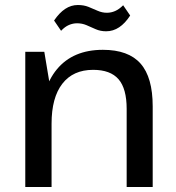

<svg xmlns="http://www.w3.org/2000/svg" viewBox="-20 -747 702 767"><path d="M486 -312Q486 -393 453.5 -430.5Q421 -468 352 -468Q272 -468 229 -412.5Q186 -357 186 -253L143 -181V-247Q143 -393 207.5 -470.5Q272 -548 391 -548Q493 -548 541.5 -493Q590 -438 590 -322V0H486ZM81 -540H157L186 -366V0H81ZM196 -665Q217 -696 240.5 -711.5Q264 -727 291 -727Q315 -727 333.5 -719.5Q352 -712 370 -704Q388 -696 407 -696Q424 -696 440 -703Q456 -710 472 -726L500 -685Q480 -654 456 -638Q432 -622 404 -622Q381 -622 362 -630.5Q343 -639 325.5 -646.5Q308 -654 288 -654Q271 -654 255 -647Q239 -640 224 -624Z"/></svg>

Font: Pathway Extreme Medium
Style: Regular
Weight: 500
Designer: Eduardo Rodriguez Tunni
Foundry: Eduardo Rodriguez Tunni
Version: Version 1.001;gftools[0.9.26]